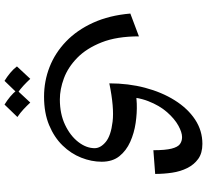

<svg xmlns="http://www.w3.org/2000/svg" viewBox="-53 -378 916 850"><g transform="rotate(90 405.0 47.0)"><path d="M408 310Q339 310 276.5 285.5Q214 261 163.5 212.5Q113 164 80.5 92.5Q48 21 40 -72L141 -110Q141 -12 167.5 55Q194 122 236 163Q278 204 326.5 222Q375 240 420 240Q484 240 532.5 217Q581 194 608.5 158.5Q636 123 636 86Q636 60 608.5 37Q581 14 518.5 6.5Q456 -1 349 21L371 -94Q398 -99 439 -100.5Q480 -102 524.5 -95.5Q569 -89 608 -71.5Q647 -54 671.5 -23.5Q696 7 696 55Q696 100 678 145.5Q660 191 624 228Q588 265 534 287.5Q480 310 408 310ZM349 21Q349 -63 368.5 -137Q388 -211 424 -268.5Q460 -326 509 -358.5Q558 -391 617 -391Q658 -391 683.5 -372.5Q709 -354 724 -324Q739 -294 744.5 -257Q750 -220 750 -182L645 -174Q645 -227 638 -254.5Q631 -282 618 -291.5Q605 -301 587 -301Q566 -301 536 -284.5Q506 -268 476.5 -234.5Q447 -201 427.5 -150.5Q408 -100 408 -33ZM338 485Q320 474 303 460Q286 446 274 430L329 371Q344 387 359 401Q374 415 393 428ZM443 485Q425 474 408 460Q391 446 379 430L434 371Q449 387 464 401Q479 415 498 428Z"/></g></svg>

Font: Marhey Light
Style: Regular
Weight: 300
Designer: Nur Syamsi & Bustanul Arifin
Foundry: Namelatype
Version: Version 1.000